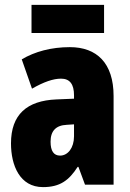

<svg xmlns="http://www.w3.org/2000/svg" viewBox="-20 -756 534 786"><path d="M406 -736H109V-621H406ZM266 -563C190 -563 123 -545 69 -513L111 -393C160 -421 198 -434 230 -434C266 -434 283 -411 283 -366V-352L211 -349C90 -344 25 -287 25 -169C25 -79 61 10 156 10C225 10 262 -17 298 -73H301L328 0H445V-363C445 -498 376 -563 266 -563ZM253 -245 283 -247V-198C283 -151 258 -119 226 -119C200 -119 187 -138 187 -176C187 -220 209 -243 253 -245Z"/></svg>

Font: Noto Sans Arabic UI XCn Bk
Style: Regular
Weight: 900
Width: 2
Designer: Monotype Design Team, Nadine Chahine and Nizar Qandah
Foundry: Monotype Imaging Inc.
Version: Version 2.010